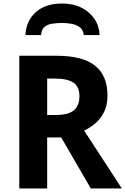

<svg xmlns="http://www.w3.org/2000/svg" viewBox="-20 -1075 715 1095"><path d="M90 0V-757H302Q451 -757 522 -700.5Q593 -644 593 -530Q593 -475 573.5 -436Q554 -397 523.5 -371.5Q493 -346 460 -330L675 0H498L329 -291H249V0ZM249 -419H294Q370 -419 401.5 -446Q433 -473 433 -526Q433 -580 399 -603.5Q365 -627 290 -627H249ZM125 -875Q129 -956 184 -1005.5Q239 -1055 334 -1055Q397 -1055 444 -1031.5Q491 -1008 518.5 -967.5Q546 -927 548 -875H458Q455 -903 437 -918Q419 -933 392 -938.5Q365 -944 335 -944Q302 -944 275.5 -939.5Q249 -935 233 -920.5Q217 -906 214 -875Z"/></svg>

Font: Menbere
Style: Regular
Weight: 400
Designer: Aleme Tadesse
Foundry: Sorkin Type Co
Version: Version 1.000